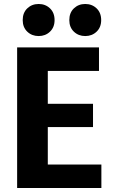

<svg xmlns="http://www.w3.org/2000/svg" viewBox="-20 -936 624 964"><path d="M489 8H66V-698H477V-580H220V-415H447V-298H220V-110H489ZM254 -835Q254 -799 231 -777Q208 -755 174 -755Q140 -755 117 -777Q94 -799 94 -835Q94 -872 117 -894Q140 -916 174 -916Q208 -916 231 -894Q254 -872 254 -835ZM488 -835Q488 -799 465 -777Q442 -755 408 -755Q374 -755 351 -777Q328 -799 328 -835Q328 -872 351 -894Q374 -916 408 -916Q442 -916 465 -894Q488 -872 488 -835Z"/></svg>

Font: Repo
Style: Bold
Weight: 700
Designer: Stefan Peev
Foundry: Context Ltd
Version: Version 001.000